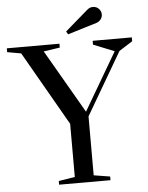

<svg xmlns="http://www.w3.org/2000/svg" viewBox="-97 -1043 842 1094"><g transform="rotate(-5 324.5 -496.0)"><path d="M312 -866 444 -980Q458 -992 476 -992Q496 -992 509.5 -978Q523 -964 523 -945Q523 -930 513.5 -917.5Q504 -905 489 -900L322 -849ZM196 0V-21L289 -36V-340L46 -764L-33 -778V-800H268V-778L175 -764L385 -401L578 -730L458 -778V-800H682V-778L605 -729L397 -373V-36L490 -21V0Z"/></g></svg>

Font: Prata
Style: Regular
Weight: 400
Designer: Ivan Petrov
Foundry: Cyreal
Version: Version 2.000